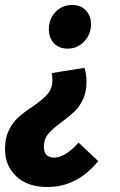

<svg xmlns="http://www.w3.org/2000/svg" viewBox="-53 -528 480 770"><path d="M312 -431Q312 -391 285 -362Q258 -333 218 -333Q183 -333 163 -355Q143 -377 143 -411Q143 -452 169.5 -480Q196 -508 237 -508Q271 -508 291.5 -486Q312 -464 312 -431ZM-33 70Q-33 26 -17.5 -5.5Q-2 -37 20 -57Q42 -77 77 -100Q118 -128 137.5 -150.5Q157 -173 157 -207Q157 -221 155 -235L286 -256Q294 -228 294 -202Q294 -160 280 -130Q266 -100 246.5 -81.5Q227 -63 195 -39Q158 -12 140.5 9Q123 30 123 61Q123 104 165 104Q208 104 262 44L341 118Q256 222 138 222Q57 222 12 179Q-33 136 -33 70Z"/></svg>

Font: Fira Sans Extra Condensed
Style: Bold Italic
Weight: 700
Width: 3
Italic angle: -8°
Designer: Carrois Corporate & Edenspiekermann AG
Foundry: Carrois Corporate GbR & Edenspiekermann AG
Version: Version 4.203